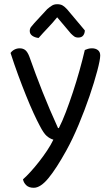

<svg xmlns="http://www.w3.org/2000/svg" viewBox="-20 -700 529 910"><path d="M169 -103Q156 -127 139 -164Q122 -201 103.5 -247Q85 -293 66 -344.5Q47 -396 30 -449Q37 -459 48.5 -465Q60 -471 73 -471Q90 -471 100.5 -462Q111 -453 119 -432Q149 -347 181.5 -265Q214 -183 255 -93H259Q275 -124 292 -168.5Q309 -213 325.5 -263Q342 -313 356.5 -364.5Q371 -416 382 -463Q389 -466 397 -468.5Q405 -471 416 -471Q433 -471 444 -462.5Q455 -454 455 -437Q455 -417 441 -364Q427 -311 404.5 -245Q382 -179 353 -109.5Q324 -40 294 14Q247 99 209.5 144.5Q172 190 140 190Q117 190 104.5 178Q92 166 89 150Q105 136 125 114Q145 92 165 66.5Q185 41 203 14Q221 -13 233 -38Q216 -43 201.5 -55.5Q187 -68 169 -103ZM251 -618Q228 -590 205.5 -566.5Q183 -543 163 -520Q145 -522 133 -530.5Q121 -539 121 -553Q121 -564 127 -572Q133 -580 143 -591L204 -657Q217 -668 227 -674Q237 -680 251 -680Q267 -680 277 -674Q287 -668 298 -656L382 -556Q382 -542 374.5 -532Q367 -522 351 -522Q339 -522 331.5 -527.5Q324 -533 316 -541Z"/></svg>

Font: Baloo Thambi 2
Style: Regular
Weight: 400
Designer: Aadarsh Rajan and Ek Type
Foundry: Ek Type
Version: Version 1.640;hotconv 1.0.111;makeotfexe 2.5.65597; ttfautoh